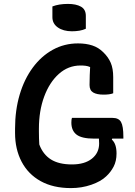

<svg xmlns="http://www.w3.org/2000/svg" viewBox="-20 -942 690 982"><path d="M248 -909Q281 -922 328 -922Q369 -922 394 -908Q419 -894 419 -861V-795Q404 -788 386 -785Q368 -782 348 -782Q304 -782 276 -801.5Q248 -821 248 -854ZM348 -339H556Q587 -339 599 -318Q611 -297 611 -242V-233H554L552 -228Q576 -207 576 -157Q576 -118 561 -89.5Q546 -61 523 -40Q496 -14 447 3Q398 20 343 20Q252 20 188 -15.5Q124 -51 90.5 -115Q57 -179 57 -262V-284Q57 -378 80.5 -457.5Q104 -537 147.5 -596Q191 -655 250 -687.5Q309 -720 379 -720Q420 -720 452 -709.5Q484 -699 508 -675Q534 -650 546.5 -620.5Q559 -591 559 -548V-465Q542 -458 510 -458Q475 -458 456.5 -469Q438 -480 438 -507Q438 -537 439 -557.5Q440 -578 441 -599Q430 -604 418 -605.5Q406 -607 392 -607Q329 -607 281 -564Q233 -521 206 -448Q179 -375 179 -284V-269Q179 -252 179.5 -234.5Q180 -217 181 -203Q200 -152 240.5 -126.5Q281 -101 348 -101Q413 -101 450 -130.5Q487 -160 487 -208Q487 -223 486 -233H462Q398 -233 371.5 -253.5Q345 -274 345 -315Q345 -332 348 -339Z"/></svg>

Font: Recursive Sn Csl St SmB
Style: Regular
Weight: 600
Version: Version 1.079;hotconv 1.0.112;makeotfexe 2.5.65598; ttfautoh